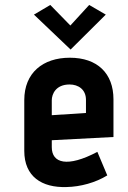

<svg xmlns="http://www.w3.org/2000/svg" viewBox="-20 -743 517 775"><path d="M438 -190V-342C438 -447 373 -510 262 -510C153 -510 78 -449 78 -339V-134C78 -30 149 15 248 12C305 11 366 -6 413 -35L373 -130C252 -66 189 -84 189 -149V-177ZM327 -287 189 -278V-338C189 -363 205 -402 261 -402C296 -402 327 -382 327 -340ZM407 -684 340 -723 264 -640 183 -723 117 -684 265 -543Z"/></svg>

Font: Advent Pro
Style: Bold
Weight: 700
Designer: Andreas Kalpakidis
Foundry: Andreas Kalpakidis
Version: Version 2.002 2008